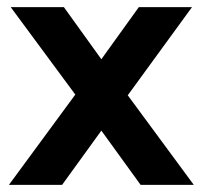

<svg xmlns="http://www.w3.org/2000/svg" viewBox="-20 -518 568 538"><path d="M374 0 264 -152 154 0H5L191 -253L10 -498H159L264 -352L369 -498H518L338 -251L523 0Z"/></svg>

Font: Chakra Petch
Style: Bold
Weight: 700
Designer: Katatrad Aksorn Co.,Ltd.
Foundry: Cadson Demak Co.,Ltd.
Version: Version 1.000; ttfautohint (v1.6)